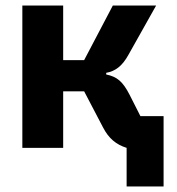

<svg xmlns="http://www.w3.org/2000/svg" viewBox="-20 -536 640 696"><path d="M439 140H573V-115H489L450 -192C425 -241 404 -258 365 -266V-272C398 -278 423 -296 446 -338L546 -516H389L285 -318H209V-516H61V0H209V-205H285L353 -75C374 -34 401 -12 439 0Z"/></svg>

Font: IBM Plex Mono
Style: Bold
Weight: 700
Monospace: yes
Designer: Mike Abbink, Paul van der Laan, Pieter van Rosmalen
Foundry: Bold Monday
Version: Version 2.004